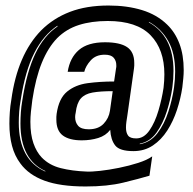

<svg xmlns="http://www.w3.org/2000/svg" viewBox="-20 -612 698 695"><path d="M290 63Q198 63 141 42Q84 21 54 -20Q33 -48 23.5 -84Q14 -120 14 -164Q14 -184 15.5 -206Q17 -228 21 -251Q32 -332 59 -395Q86 -458 129 -502Q173 -546 233 -569Q293 -592 373 -592Q440 -592 494 -575.5Q548 -559 585 -523Q614 -495 629.5 -454Q645 -413 645 -358Q645 -344 643.5 -328.5Q642 -313 640 -296Q634 -255 620.5 -214Q607 -173 585.5 -139.5Q564 -106 533.5 -85.5Q503 -65 463 -65Q413 -65 397 -85.5Q381 -106 379 -142Q363 -121 335.5 -112.5Q308 -104 276 -104Q231 -104 207.5 -121.5Q184 -139 184 -179Q184 -184 184 -189Q184 -194 185 -200Q193 -256 223 -280.5Q253 -305 297.5 -311Q342 -317 393 -317L400 -364Q401 -367 401 -370Q401 -373 401 -376Q401 -392 391.5 -403Q382 -414 359 -414Q327 -414 308.5 -393.5Q290 -373 285 -352H225Q233 -403 265.5 -431Q298 -459 360 -459Q414 -459 440 -441.5Q466 -424 466 -384Q466 -380 466 -374.5Q466 -369 465 -364L441 -194Q439 -182 437.5 -171Q436 -160 436 -150Q436 -132 443.5 -121.5Q451 -111 473 -111Q501 -111 521 -140Q541 -169 553.5 -211.5Q566 -254 572 -294Q575 -320 575 -343Q575 -433 525 -484.5Q475 -536 370 -536Q311 -536 265.5 -521.5Q220 -507 187 -474Q154 -440 131.5 -385Q109 -330 97 -250Q94 -228 92 -208Q90 -188 90 -171Q90 -125 101 -93.5Q112 -62 131 -42Q158 -14 199.5 -3.5Q241 7 293 9Q310 10 342 6.5Q374 3 411 -4.5Q448 -12 480.5 -22.5Q513 -33 531 -46L521 24Q484 35 426.5 49Q369 63 290 63ZM486 -90Q525 -97 550 -130Q575 -163 589.5 -208Q604 -253 610 -296Q612 -311 613 -325Q614 -339 614 -352Q614 -419 589 -463.5Q564 -508 519 -533V-531Q562 -507 585 -463.5Q608 -420 608 -355Q608 -341 607 -326.5Q606 -312 604 -296Q598 -254 584 -209.5Q570 -165 546.5 -132Q523 -99 486 -92ZM144 9V7Q54 -34 54 -165Q54 -185 55.5 -206Q57 -227 61 -250Q77 -353 108 -418Q139 -483 188 -516V-519Q137 -485 104 -420Q71 -355 55 -250Q51 -228 49.5 -207.5Q48 -187 48 -168Q48 -34 144 9ZM301 -144Q336 -144 355 -164Q374 -184 378 -211L388 -282Q343 -282 315 -277Q287 -272 272.5 -255.5Q258 -239 254 -204Q253 -200 252.5 -196Q252 -192 252 -188Q252 -169 263 -156.5Q274 -144 301 -144Z"/></svg>

Font: Alumni Sans Inline One
Style: Italic
Weight: 400
Italic angle: -8°
Designer: Robert E. Leuschke
Foundry: Robert E. Leuschke
Version: Version 1.100; ttfautohint (v1.8.3)